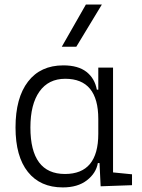

<svg xmlns="http://www.w3.org/2000/svg" viewBox="-20 -815 626 845"><path d="M256.3 9.8Q157.2 9.8 102.8 -58.3Q48.3 -126.5 48.3 -253.9Q48.3 -384.3 103.3 -455.8Q158.2 -527.3 258.8 -527.3Q323.7 -527.3 360.4 -498.8Q397 -470.2 406.2 -420.4H412.6V-517.6H477.5V-56.2L561 -47.9V0L422.9 4.9L418 -97.2H410.6Q402.8 -52.7 362.5 -21.5Q322.3 9.8 256.3 9.8ZM412.6 -226.1V-291.5Q412.6 -468.3 267.1 -468.3Q193.4 -468.3 153.6 -412.1Q113.8 -356 113.8 -253.9Q113.8 -49.3 266.1 -49.3Q412.6 -49.3 412.6 -226.1ZM252 -609.4 357.9 -794.9H428.2L315.9 -609.4Z"/></svg>

Font: CaskaydiaMono NF Light
Style: Regular
Weight: 300
Designer: Aaron Bell
Foundry: Saja Typeworks
Version: Version 2111.001; ttfautohint (v1.8.4);Nerd Fonts 3.1.1